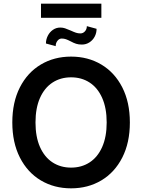

<svg xmlns="http://www.w3.org/2000/svg" viewBox="-20 -1029 784 1059"><path d="M372.1 9.8Q278.8 9.8 205.3 -33.9Q131.8 -77.6 89.8 -159.9Q47.9 -242.2 47.9 -353.5Q47.9 -465.3 89.8 -547.4Q131.8 -629.4 205.3 -673.1Q278.8 -716.8 372.1 -716.8Q465.3 -716.8 538.8 -673.1Q612.3 -629.4 654.3 -547.4Q696.3 -465.3 696.3 -353.5Q696.3 -241.7 654.3 -159.7Q612.3 -77.6 538.8 -33.9Q465.3 9.8 372.1 9.8ZM372.1 -602.5Q314 -602.5 269.5 -573.5Q225.1 -544.4 200.4 -488.5Q175.8 -432.6 175.8 -353.5Q175.8 -274.4 200.4 -218.5Q225.1 -162.6 269.5 -133.5Q314 -104.5 372.1 -104.5Q430.2 -104.5 474.6 -133.5Q519 -162.6 543.7 -218.5Q568.4 -274.4 568.4 -353.5Q568.4 -432.6 543.7 -488.5Q519 -544.4 474.6 -573.5Q430.2 -602.5 372.1 -602.5ZM431.6 -783.2Q413.1 -783.2 399.7 -787.6Q386.2 -792 370.1 -800.8Q354 -809.1 343.5 -812.7Q333 -816.4 320.3 -816.4Q306.6 -816.4 296.9 -804Q287.1 -791.5 287.1 -774.4L233.4 -789.1Q233.4 -811.5 243.7 -831.8Q253.9 -852.1 272 -864.5Q290 -877 312.5 -877Q326.7 -877 338.9 -872.8Q351.1 -868.7 370.1 -860.4Q388.2 -852.1 399.4 -848.4Q410.6 -844.7 423.8 -844.7Q438 -844.7 448.5 -856.2Q459 -867.7 459 -884.8L512.7 -870.1Q512.7 -846.7 502.2 -826.9Q491.7 -807.1 473.1 -795.2Q454.6 -783.2 431.6 -783.2ZM539.1 -930.7H206.1V-1008.8H539.1Z"/></svg>

Font: Pretendard SemiBold
Style: Regular
Weight: 600
Designer: Base glyphs from Inter by Rasmus Andersson; Hangeul glyphs from Noto Sans CJK(Source Han Sans) by Jang Soo-young and Kan
Foundry: Kil Hyung-jin
Version: Version 1.309